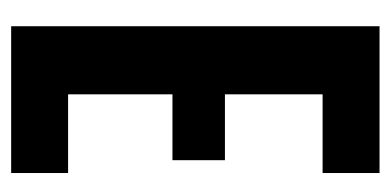

<svg xmlns="http://www.w3.org/2000/svg" viewBox="-198 -502 700 344"><g transform="rotate(90 152.0 -330.0)"><path d="M27 0V-660H290V-558H149V-383H267V-289H149V-102H290V0Z"/></g></svg>

Font: Bricolage Grotesque 48pt Condensed SemiBold
Style: Regular
Weight: 600
Width: 3
Designer: Mathieu Triay
Foundry: Atelier Triay
Version: Version 1.000; ttfautohint (v1.8.4.7-5d5b);gftools[0.9.32]